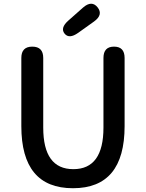

<svg xmlns="http://www.w3.org/2000/svg" viewBox="-20 -984 773 1017"><path d="M93 -316V-677Q93 -737 151 -737Q209 -737 209 -677V-308Q209 -88 368.5 -88Q528 -88 528 -308V-677Q528 -737 584 -737Q640 -737 640 -677V-316Q640 13 366.5 13Q93 13 93 -316ZM394 -810Q346 -776 322 -806Q298 -836 342 -875L420 -944Q466 -984 497 -945Q528 -906 478 -870Z"/></svg>

Font: Resource Han Rounded CN Medium
Style: Regular
Weight: 500
Designer: Cyano Hao (round all glyphs); Ryoko NISHIZUKA 西塚涼子 (kana, bopomofo & ideographs); Paul D. Hunt (Latin, Greek & Cyrillic)
Foundry: Cyano Hao
Version: 0.990